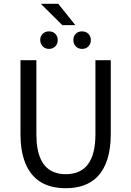

<svg xmlns="http://www.w3.org/2000/svg" viewBox="-20 -970 685 1002"><path d="M478 -269V-655.8H558.1V-271Q558.1 -123 490.7 -50.3Q431.6 12.2 323.2 12.2Q153.8 12.2 105 -138.2Q86.9 -192.4 86.9 -271V-655.8H169.9V-269Q169.9 -106.4 263.2 -71.3Q291 -60.5 323.2 -61Q478 -61 478 -269ZM189.9 -761.2Q189.9 -781.2 203.1 -793.9Q216.8 -806.6 236.3 -806.2Q255.9 -806.2 268.6 -793.5Q281.2 -780.3 281.2 -760.7Q281.2 -741.2 268.6 -728Q255.9 -714.8 235.8 -714.8Q215.8 -714.8 203.1 -728Q190.4 -741.2 189.9 -761.2ZM408.2 -714.8Q388.2 -714.8 375.5 -728Q362.8 -741.2 362.8 -761.2Q362.8 -781.2 375.5 -793.9Q388.2 -806.6 408.2 -806.2Q428.7 -806.2 441.4 -793.5Q454.1 -780.3 454.1 -760.7Q454.1 -741.2 441.4 -728Q428.7 -714.8 408.2 -714.8ZM373 -838.9H305.2L192.9 -950.2H284.2Z"/></svg>

Font: SourceSansPro-Regular
Style: Regular
Weight: 400
Designer: Paul D. Hunt
Foundry: Adobe Systems Incorporated
Version: Version 1.050;PS Version 1.000;hotconv 1.0.70;makeotf.lib2.5